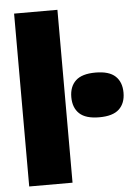

<svg xmlns="http://www.w3.org/2000/svg" viewBox="-56 -851 632 894"><g transform="rotate(-5 260.0 -404.0)"><path d="M44 0V-808H246.5V0ZM397.5 -292.5Q334 -292.5 304.8 -320Q275.5 -347.5 275.5 -397Q275.5 -446.5 304.8 -474Q334 -501.5 397.5 -501.5Q461 -501.5 490.2 -474Q519.5 -446.5 519.5 -397Q519.5 -347.5 490.2 -320Q461 -292.5 397.5 -292.5Z"/></g></svg>

Font: Encode Sans SemiCondensed SemiCondensed Black
Style: Regular
Weight: 900
Width: 4
Designer: Multiple Designers
Foundry: Impallari Type
Version: Version 3.000; ttfautohint (v1.8.3) -l 8 -r 50 -G 200 -x 14 